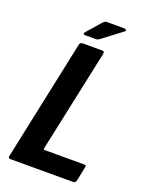

<svg xmlns="http://www.w3.org/2000/svg" viewBox="-152 -892 742 968"><g transform="rotate(20 219.0 -408.0)"><path d="M29 0Q15 0 18 -12L155 -660Q158 -673 172 -673H273Q283 -673 285.5 -669.5Q288 -666 286 -656L170 -111Q169 -105 169.5 -103.5Q170 -102 177 -102H381Q395 -102 396.5 -99Q398 -96 395 -83L382 -19Q378 -5 375 -2.5Q372 0 359 0ZM227 -716H167Q160 -716 159.5 -721Q159 -726 165 -732L228 -804Q235 -811 238.5 -813.5Q242 -816 252 -816H345Q350 -816 353 -811Q356 -806 351 -803L252 -728Q244 -722 239 -719Q234 -716 227 -716Z"/></g></svg>

Font: Glory
Style: Bold Italic
Weight: 700
Italic angle: -12°
Version: Version 1.011